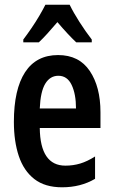

<svg xmlns="http://www.w3.org/2000/svg" viewBox="-20 -786 482 816"><path d="M227 -552Q316 -552 361.5 -484.5Q407 -417 407 -309V-242H149Q151 -82 258 -82Q291 -82 321 -91Q351 -100 384 -121V-26Q323 10 244 10Q171 10 126 -25Q81 -60 60 -122.5Q39 -185 39 -268Q39 -406 86.5 -479Q134 -552 227 -552ZM228 -464Q193 -464 172.5 -430.5Q152 -397 149 -325H303Q303 -386 284.5 -425Q266 -464 228 -464ZM276 -766Q292 -733 317.5 -693Q343 -653 370 -618V-606H304Q286 -623 266 -644.5Q246 -666 224 -692Q202 -666 181.5 -643.5Q161 -621 145 -606H79V-618Q95 -639 113.5 -666Q132 -693 147.5 -719.5Q163 -746 173 -766Z"/></svg>

Font: Noto Sans Lao ExtraCondensed SemiBold
Style: Regular
Weight: 600
Width: 2
Designer: Monotype Design Team
Foundry: Monotype Imaging Inc.
Version: Version 2.003; ttfautohint (v1.8.4.7-5d5b)